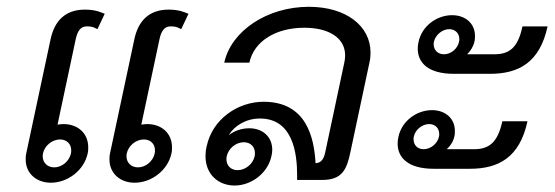

<svg xmlns="http://www.w3.org/2000/svg" viewBox="-20 -537 1657 573"><path d="M159.2 -120.8C179.2 -120.8 192.5 -107.5 192.5 -88.3C192.5 -85 192.5 -82.5 191.7 -79.2C186.7 -55.8 165 -37.5 141.7 -37.5C121.7 -37.5 107.5 -51.7 107.5 -70C107.5 -73.3 107.5 -75.8 108.3 -79.2C113.3 -102.5 135.8 -120.8 159.2 -120.8ZM292.5 -495.8C281.7 -500 265.8 -508.3 233.3 -508.3C175 -508.3 142.5 -475 130.8 -419.2L58.3 -79.2C56.7 -72.5 56.7 -66.7 56.7 -60.8C56.7 -20 88.3 8.3 131.7 8.3C181.7 8.3 230.8 -28.3 241.7 -79.2C243.3 -85.8 243.3 -91.7 243.3 -97.5C243.3 -139.2 212.5 -166.7 169.2 -166.7C163.3 -166.7 156.7 -165.8 151.7 -165L205.8 -419.2C210.8 -442.5 219.2 -458.3 239.2 -458.3C259.2 -458.3 264.2 -452.5 270.8 -450ZM409.2 -120.8C429.2 -120.8 442.5 -107.5 442.5 -88.3C442.5 -85 442.5 -82.5 441.7 -79.2C436.7 -55.8 415 -37.5 391.7 -37.5C371.7 -37.5 357.5 -51.7 357.5 -70C357.5 -73.3 357.5 -75.8 358.3 -79.2C363.3 -102.5 385.8 -120.8 409.2 -120.8ZM542.5 -495.8C531.7 -500 515.8 -508.3 483.3 -508.3C425 -508.3 392.5 -475 380.8 -419.2L308.3 -79.2C306.7 -72.5 306.7 -66.7 306.7 -60.8C306.7 -20 338.3 8.3 381.7 8.3C431.7 8.3 480.8 -28.3 491.7 -79.2C493.3 -85.8 493.3 -91.7 493.3 -97.5C493.3 -139.2 462.5 -166.7 419.2 -166.7C413.3 -166.7 406.7 -165.8 401.7 -165L455.8 -419.2C460.8 -442.5 469.2 -458.3 489.2 -458.3C509.2 -458.3 514.2 -452.5 520.8 -450Z M724.2 -154.2C700.8 -154.2 679.2 -146.7 662.5 -133.3C679.2 -161.7 714.2 -183.3 755.8 -183.3C854.2 -183.3 866.7 -79.2 866.7 -15V0H941.7C1000.8 0 1015 -30.8 1025.8 -83.3L1082.5 -350C1085 -360 1085.8 -370.8 1085.8 -380C1085.8 -460 1012.5 -516.7 901.7 -516.7C777.5 -516.7 670 -445 649.2 -350H724.2C738.3 -415 804.2 -454.2 888.3 -454.2C962.5 -454.2 1010 -423.3 1010 -371.7C1010 -364.2 1009.2 -357.5 1007.5 -350L950.8 -83.3C945.8 -58.3 935.8 -50.8 921.7 -50C917.5 -125.8 895 -233.3 766.7 -233.3C689.2 -233.3 613.3 -180.8 596.7 -100C594.2 -90 593.3 -80 593.3 -70.8C593.3 -16.7 631.7 16.7 680 16.7C730 16.7 779.2 -20 790 -70.8C791.7 -77.5 792.5 -84.2 792.5 -90C792.5 -130 762.5 -154.2 724.2 -154.2ZM707.5 -112.5C727.5 -112.5 740.8 -99.2 740.8 -80C740.8 -76.7 740.8 -74.2 740 -70.8C735 -47.5 712.5 -29.2 689.2 -29.2C669.2 -29.2 655.8 -42.5 655.8 -61.7C655.8 -65 655.8 -67.5 656.7 -70.8C661.7 -94.2 684.2 -112.5 707.5 -112.5Z M1269.2 -208.3C1223.3 -208.3 1179.2 -175.8 1169.2 -129.2C1167.5 -122.5 1166.7 -115 1166.7 -108.3C1166.7 -67.5 1196.7 -33.3 1274.2 -33.3H1382.5C1467.5 -33.3 1530.8 -66.7 1554.2 -175H1479.2C1465 -110.8 1439.2 -91.7 1394.2 -91.7H1313.3C1324.2 -101.7 1332.5 -114.2 1335.8 -129.2C1337.5 -135 1337.5 -140.8 1337.5 -146.7C1337.5 -183.3 1309.2 -208.3 1269.2 -208.3ZM1260.8 -166.7C1279.2 -166.7 1290.8 -154.2 1290.8 -136.7C1290.8 -134.2 1290.8 -131.7 1290 -129.2C1285.8 -108.3 1265 -91.7 1244.2 -91.7C1225.8 -91.7 1214.2 -104.2 1214.2 -121.7C1214.2 -124.2 1214.2 -126.7 1215 -129.2C1219.2 -150 1240 -166.7 1260.8 -166.7ZM1329.2 -491.7C1283.3 -491.7 1239.2 -459.2 1229.2 -412.5C1227.5 -405.8 1226.7 -398.3 1226.7 -391.7C1226.7 -350.8 1256.7 -316.7 1334.2 -316.7H1442.5C1527.5 -316.7 1590.8 -350 1614.2 -458.3H1539.2C1525.8 -394.2 1500 -375 1455 -375H1374.2C1384.2 -385 1392.5 -397.5 1395.8 -412.5C1397.5 -418.3 1397.5 -424.2 1397.5 -430C1397.5 -466.7 1369.2 -491.7 1329.2 -491.7ZM1320.8 -450C1338.3 -450 1350.8 -437.5 1350.8 -420.8C1350.8 -418.3 1350.8 -415.8 1350 -412.5C1345.8 -391.7 1325.8 -375 1305 -375C1286.7 -375 1274.2 -387.5 1274.2 -405C1274.2 -407.5 1274.2 -410 1275 -412.5C1280 -433.3 1300 -450 1320.8 -450Z"/></svg>

Font: BoonHome
Style: Book Oblique
Weight: 400
Italic angle: -12°
Designer: Sungsit Sawaiwan
Foundry: Sungsit Sawaiwan
Version: Version 0.2